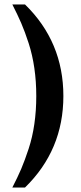

<svg xmlns="http://www.w3.org/2000/svg" viewBox="-20 -709 363 858"><path d="M35.2 128.9Q59.1 82.5 75 45.2Q90.8 7.8 107.9 -43.9Q125 -95.7 133.5 -155Q142.1 -214.4 142.1 -279.8Q142.1 -345.2 133.5 -404.3Q125 -463.4 108.2 -515.4Q91.3 -567.4 75 -605.2Q58.6 -643.1 35.2 -689H91.8Q263.2 -522 263.2 -279.8Q263.2 -38.1 91.8 128.9Z"/></svg>

Font: Montagu Slab 144pt Medium
Style: Regular
Weight: 500
Designer: Florian Karsten
Foundry: Florian Karsten
Version: Version 1.000